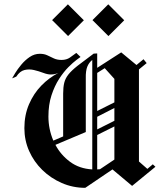

<svg xmlns="http://www.w3.org/2000/svg" viewBox="-20 -883 758 912"><path d="M495 -711.7 419.2 -787.5 494.2 -862.5 570 -786.7ZM303.3 -711.7 227.5 -787.5 302.5 -862.5 378.3 -786.7ZM385 9.2Q325.8 9.2 273.3 -13.8Q220.8 -36.7 180.8 -75.8Q140.8 -115 118.3 -165.8Q95.8 -216.7 95.8 -274.2Q95.8 -336.7 117.9 -387.9Q140 -439.2 176.7 -476.7Q213.3 -514.2 257.5 -536.7Q240.8 -529.2 220.8 -529.2Q205.8 -529.2 185 -537.1Q164.2 -545 141.2 -550.4Q118.3 -555.8 96.2 -550.4Q74.2 -545 57.5 -519.2L37.5 -510.8Q40.8 -517.5 52.1 -535.8Q63.3 -554.2 80.8 -575.4Q98.3 -596.7 120.8 -612.1Q143.3 -627.5 169.2 -627.5Q190 -627.5 205.4 -620Q220.8 -612.5 236.2 -605.4Q251.7 -598.3 272.5 -598.3Q295.8 -598.3 312.1 -609.6Q328.3 -620.8 342.5 -631.7L362.5 -612.5Q359.2 -610 343.3 -598.3Q327.5 -586.7 305 -564.2Q282.5 -541.7 260.8 -508.3Q239.2 -475 224.6 -430.4Q210 -385.8 210 -329.2Q210 -270 233.3 -215L280 -235V-438.3Q280 -468.3 285 -489.2Q290 -510 304.6 -528.8Q319.2 -547.5 348.3 -570.4Q377.5 -593.3 425 -628.3L441.7 -629.2V-560.8L555.8 -634.2L628.3 -574.2L661.7 -601.7L676.7 -583.3L640 -553.3V-115.8L680 -80.8L705.8 -102.5L718.3 -90.8L607.5 0L514.2 -78.3ZM387.5 -255.8 243.3 -195Q268.3 -147.5 312.5 -114.6Q356.7 -81.7 418.3 -78.3V-598.3Q402.5 -585.8 394.6 -566.2Q386.7 -546.7 387.5 -510.8ZM477.5 -559.2 441.7 -536.7V-355.8L523.3 -396.7V-508.3ZM441.7 -328.3V-268.3L523.3 -309.2V-370ZM455 -79.2 523.3 -125V-282.5L441.7 -241.7V-78.3Q448.3 -78.3 455 -79.2Z"/></svg>

Font: Manufacturing Consent
Style: Regular
Weight: 400
Version: Version 3.000; ttfautohint (v1.8.4.7-5d5b)